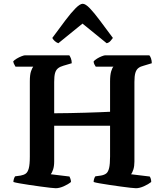

<svg xmlns="http://www.w3.org/2000/svg" viewBox="-20 -997 875 1017"><path d="M275 0Q268 0 246 -2.5Q224 -5 194.5 -9Q165 -13 135 -17.5Q105 -22 82.5 -26Q60 -30 51 -33Q51 -42 54 -50.5Q57 -59 60 -63L89 -67Q106 -70 116.5 -77.5Q127 -85 132.5 -105.5Q138 -126 138 -168V-566Q138 -602 144.5 -620Q151 -638 156 -644H62Q60 -649 56 -655Q52 -661 50 -672Q56 -679 68.5 -686.5Q81 -694 94 -699Q107 -704 112 -704H347Q351 -699 355.5 -688Q360 -677 360 -662L316 -649Q298 -644 287 -635Q276 -626 271.5 -609.5Q267 -593 267 -563V-397Q306 -397 348.5 -398Q391 -399 431.5 -400Q472 -401 506 -402.5Q540 -404 563 -405V-566Q563 -600 569 -619.5Q575 -639 581 -644H487Q484 -649 480 -656Q476 -663 476 -672Q482 -679 494 -686.5Q506 -694 519 -699Q532 -704 537 -704H771Q776 -699 780 -687.5Q784 -676 784 -662L741 -649Q724 -645 713 -636.5Q702 -628 697 -611Q692 -594 692 -563V-141Q692 -117 686.5 -99.5Q681 -82 674 -74L773 -62Q775 -60 778 -52Q781 -44 781 -33Q766 -21 742.5 -10.5Q719 0 700 0Q693 0 670.5 -2.5Q648 -5 619 -9Q590 -13 560 -17.5Q530 -22 507 -26Q484 -30 476 -33Q476 -43 479 -51Q482 -59 485 -63L514 -67Q532 -70 542.5 -78Q553 -86 558 -107Q563 -128 563 -168V-331H267V-141Q267 -116 261 -98.5Q255 -81 249 -74L348 -62Q350 -59 353 -50Q356 -41 356 -33Q340 -20 317 -10Q294 0 275 0ZM289 -768Q278 -772 269.5 -780Q261 -788 257 -796Q296 -849 326.5 -889.5Q357 -930 380.5 -953.5Q404 -977 418 -977Q433 -977 456 -953Q479 -929 509.5 -888Q540 -847 578 -796Q574 -791 566 -781Q558 -771 545 -768L417 -872Z"/></svg>

Font: Texturina 12pt SemiBold
Style: Regular
Weight: 600
Designer: Guillermo Torres Carreño
Foundry: Omnibus-Type
Version: Version 1.002